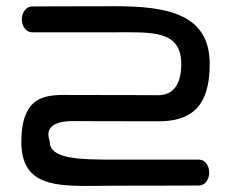

<svg xmlns="http://www.w3.org/2000/svg" viewBox="-20 -599 751 624"><path d="M660 -38.2C660 -60.7 645.9 -80.2 627 -80.2C627 -80.2 466.5 -80.2 351.9 -80.2C234.4 -80.2 141.9 -82.8 141.9 -137.9C141.9 -143.1 109.2 -205.5 217.3 -205.5C217.3 -205.5 328.8 -204.8 494.7 -204.8C593.6 -204.8 661.6 -244.3 661.6 -390.8C661.6 -553.4 524.2 -578.8 354 -578.8C192.5 -578.8 84 -578 84 -578C65.1 -578 51 -558.5 51 -536C51 -513.5 65.1 -494 84 -494C84 -494 242.5 -494 354 -494C473.6 -494 569.1 -501.7 569.1 -390.8C569.1 -329.3 546.5 -289.6 493.5 -289.6C493.5 -289.6 378.9 -290.3 216 -290.3C143 -290.3 49.4 -300.9 49.4 -137.9C49.4 -7.4 140.3 5.3 260.5 5.3C289.4 5.3 320.1 4.6 351.9 4.6C517.9 4.6 627 3.9 627 3.9C645.9 3.9 660 -15.6 660 -38.2Z"/></svg>

Font: Hi.
Style: Bold
Weight: 400
Designer: Mew Too, Robert Jablonski
Foundry: Cannot Into Space Fonts
Version: Version 1.996